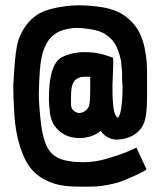

<svg xmlns="http://www.w3.org/2000/svg" viewBox="-20 -679 604 722"><path d="M293 23C310 23 327 23 344 22C364 21 405 13 425 7C443 1 481 -15 499 -24C511 -30 522 -35 531 -42L493 -124C481 -118 468 -112 453 -106C438 -100 422 -95 407 -90C369 -77 331 -69 292 -69C275 -69 258 -70 240 -73C199 -79 169 -97 154 -133C146 -152 140 -174 136 -201C130 -241 126 -297 126 -327C126 -352 128 -384 130 -416C131 -431 133 -446 136 -461C142 -493 155 -520 171 -538C184 -551 200 -561 217 -566C234 -571 252 -574 270 -574C294 -574 344 -568 368 -555C396 -540 414 -517 423 -492C428 -479 432 -465 435 -451C437 -436 438 -413 439 -408V-380C440 -371 440 -361 441 -352C441 -338 440 -307 439 -299C438 -290 437 -282 436 -273C435 -264 433 -257 431 -250C429 -243 427 -239 424 -237C420 -238 417 -241 414 -247C406 -263 406 -283 404 -304C403 -314 403 -331 403 -361C403 -378 405 -395 405 -415C405 -423 407 -455 405 -462C371 -474 345 -483 297 -483C264 -483 232 -474 215 -465C198 -457 187 -441 180 -423C165 -386 164 -336 164 -305C164 -289 166 -272 168 -253C171 -230 180 -211 193 -196C215 -172 243 -160 278 -160C310 -160 337 -169 359 -187C373 -164 400 -154 418 -154C447 -155 471 -162 491 -177C510 -191 522 -211 527 -236C530 -251 531 -265 532 -278C533 -290 533 -324 533 -326V-380C533 -399 533 -418 532 -438C531 -458 528 -478 524 -498C515 -540 500 -574 470 -602C455 -617 438 -628 420 -636C401 -644 382 -649 363 -652C350 -654 336 -656 322 -657C308 -658 294 -659 280 -659C234 -659 184 -651 149 -638C124 -629 102 -613 83 -590C62 -563 48 -533 43 -502C38 -475 35 -442 31 -376C30 -366 30 -356 30 -347C30 -326 31 -307 32 -288C34 -233 38 -196 46 -162C51 -139 63 -103 72 -85C89 -48 114 -21 149 -3C195 21 238 23 293 23ZM278 -254C273 -254 267 -256 262 -259C253 -265 247 -272 247 -288V-314C247 -369 259 -381 283 -389C294 -391 307 -391 320 -390C319 -387 319 -384 319 -381C319 -378 320 -353 319 -324C319 -310 318 -297 316 -285C313 -272 305 -264 294 -258C289 -256 284 -254 278 -254Z"/></svg>

Font: Londrina Solid CC
Style: CC
Weight: 400
Designer: Marcelo Magalhaes
Foundry: Tipos Pereira
Version: Version 1.003;FEAKit 1.0